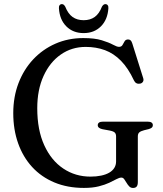

<svg xmlns="http://www.w3.org/2000/svg" viewBox="-20 -903 799 941"><path d="M655.5 -10.8Q655.5 4.7 649.7 11.4Q643.8 18.2 631.9 18.2Q620.8 18.2 613.4 10.5Q605.9 2.8 600.2 -7.2Q594.4 -17.2 588.7 -24.9Q583 -32.6 575 -32.6Q564.8 -32.6 550.6 -24.9Q536.4 -17.2 515.4 -7.3Q494.4 2.6 464 10.3Q433.7 18 391.3 18Q310.6 18 246.4 -8.9Q182.3 -35.8 137.4 -84.7Q92.6 -133.7 68.8 -200.8Q45 -267.9 45 -348.5Q45 -428 70.6 -495.2Q96.3 -562.4 142.7 -612Q189.2 -661.5 251.8 -689Q314.4 -716.4 388.3 -716.4Q443.9 -716.4 478.7 -705.7Q513.6 -695 533.3 -684.2Q553 -673.4 563.2 -673.4Q575.3 -673.4 580.4 -682.5Q585.4 -691.6 590.7 -700.6Q595.9 -709.6 607.9 -709.6Q615.3 -709.6 620.3 -705.1Q625.2 -700.5 628.6 -689.3L681.9 -519.8Q685.2 -509.7 680.4 -502.1Q675.6 -494.5 665.5 -492.9Q656 -491.3 648.5 -495.3Q640.9 -499.3 636.4 -509Q608.2 -569.2 572.9 -605.1Q537.6 -641.1 494.5 -657.1Q451.4 -673.1 400 -673.1Q331.5 -673.1 278 -635.7Q224.4 -598.4 193.5 -530.8Q162.6 -463.3 162.6 -372.4Q162.6 -265.9 197 -191Q231.3 -116.1 290.4 -76.8Q349.4 -37.4 423.4 -37.4Q452.7 -37.4 475.9 -42.4Q499.2 -47.3 515.4 -56.8Q531.7 -66.3 540.3 -80.2Q548.9 -94.1 548.9 -111.7V-234.3Q548.9 -246.9 542.4 -253.3Q535.9 -259.7 517.1 -263.3L481.9 -269.8Q470.9 -272.2 465 -277.1Q459.1 -282 459.1 -289.3Q459.1 -297.7 465.5 -302.3Q472 -306.8 485 -306.8H703.3Q716.5 -306.8 722.8 -302.3Q729.1 -297.7 729.1 -289.5Q729.1 -282.4 724.7 -278.1Q720.3 -273.8 709.4 -270.4L686.2 -264.7Q669.6 -260.4 662.6 -254.1Q655.5 -247.7 655.5 -234.3ZM390 -804Q422.3 -804 444.3 -819.9Q466.3 -835.8 479.7 -870.5Q483.6 -877 487.7 -879.9Q491.8 -882.8 496.2 -882.8Q503.5 -882.8 507.8 -877.4Q512 -872 511.2 -862.5Q507.5 -806.7 474.6 -773.8Q441.6 -740.8 390 -740.8Q338.1 -740.8 305.1 -773.8Q272.2 -806.7 268.8 -862.5Q268 -872 272.1 -877.4Q276.2 -882.8 283.3 -882.8Q288.4 -882.8 292.1 -879.9Q295.9 -877 299.7 -870.5Q313.6 -835.4 335.8 -819.7Q358 -804 390 -804Z"/></svg>

Font: Fraunces
Style: Regular
Weight: 900
Version: Version 1.000;[b76b70a41]